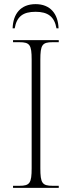

<svg xmlns="http://www.w3.org/2000/svg" viewBox="-20 -908 348 928"><path d="M41 -771H51C61 -828 91 -851 152 -851C211 -851 243 -828 253 -771H263C261 -840 224 -888 152 -888C80 -888 43 -841 41 -771ZM43 0H264V-10H234C184 -10 175 -23 175 -95V-619C175 -691 184 -704 234 -704H264V-714H43V-704H74C124 -704 133 -691 133 -620V-95C133 -23 124 -10 74 -10H43Z"/></svg>

Font: Noto Serif Display SemiCondensed ExtraLight
Style: Regular
Weight: 200
Width: 4
Designer: Monotype Design Team
Foundry: Monotype Imaging Inc.
Version: Version 2.009